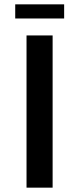

<svg xmlns="http://www.w3.org/2000/svg" viewBox="-20 -863 365 883"><path d="M222 0H102V-700H222ZM275 -778H50V-843H275Z"/></svg>

Font: Kulim Park
Style: Bold
Weight: 700
Designer: Noponies / Dale Sattler
Foundry: Noponies
Version: Version 1.000; ttfautohint (v1.8.3)